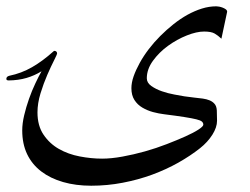

<svg xmlns="http://www.w3.org/2000/svg" viewBox="-35 -429 783 602"><path d="M659.2 -307.6Q648.4 -317.9 637.7 -324Q627 -330.1 605 -330.1Q581.5 -330.1 550.8 -317.9Q520 -305.7 491.9 -285.4Q463.9 -265.1 444.6 -238.5Q425.3 -211.9 425.3 -183.6Q425.3 -169.4 439.5 -159.4Q453.6 -149.4 472.7 -142.8Q491.7 -136.2 511.7 -132.6Q531.7 -128.9 543 -127Q559.6 -124.5 574.2 -123Q588.9 -121.6 600.8 -119.9Q612.8 -118.2 621.8 -114.5Q630.9 -110.8 636.7 -104.5Q644 -97.2 644.8 -83Q645.5 -68.8 645.5 -50.3Q645.5 -29.8 630.9 -6.6Q616.2 16.6 592.3 35.6Q562 59.6 523.9 81.1Q485.8 102.5 441.9 118.7Q397.9 134.8 349.6 144Q301.3 153.3 251 153.3Q202.6 153.3 162.8 141.8Q123 130.4 94.2 108.4Q65.4 86.4 50 54.2Q34.7 22 34.7 -20Q34.7 -42 40.8 -67.6Q46.9 -93.3 55.9 -118.9Q64.9 -144.5 75.7 -167.2Q86.4 -189.9 95.2 -205.6Q73.2 -191.9 48.1 -184.6Q22.9 -177.2 -7.8 -176.8Q-15.1 -176.8 -15.1 -181.6Q-15.1 -189 -5.9 -191.4Q32.2 -199.2 65.4 -218.3Q98.6 -237.3 132.8 -268.1Q134.3 -269.5 135.7 -269.5Q139.2 -269.5 141.6 -267.3Q144 -265.1 144 -261.7Q144 -258.3 134.5 -239.7Q125 -221.2 113.3 -194.3Q101.6 -167.5 92 -136.2Q82.5 -105 82.5 -76.7Q82.5 -34.7 101.6 -6.6Q120.6 21.5 149.9 38.1Q179.2 54.7 215.1 61.5Q251 68.4 285.2 68.4Q314 68.4 348.9 62Q383.8 55.7 419.4 45.7Q455.1 35.6 487.8 22.9Q520.5 10.3 546.1 -1.2Q571.8 -12.7 587.2 -22.7Q602.5 -32.7 602.5 -38.1Q602.5 -43.9 597.9 -47.9Q593.3 -51.8 580.6 -54.9Q567.9 -58.1 543.2 -62Q518.6 -65.9 479.5 -70.8Q462.9 -72.8 444.8 -77.6Q426.8 -82.5 411.4 -91.6Q396 -100.6 386.5 -115.5Q377 -130.4 377 -152.3Q377 -169.9 384 -189.9Q391.1 -210 403.1 -231.7Q415 -253.4 431.4 -274.9Q447.8 -296.4 467.3 -315.9Q487.3 -335.9 508.8 -353Q530.3 -370.1 552.7 -382.6Q575.2 -395 597.9 -402.1Q620.6 -409.2 643.1 -409.2Q646.5 -409.2 652.1 -408.2Q657.7 -407.2 663.3 -405Q668.9 -402.8 673.1 -399.7Q677.2 -396.5 677.2 -392.1Z"/></svg>

Font: Accordance
Style: Regular
Weight: 400
Version: Version 1.1 (build May 11, 2018) Miklal Software Solutions, 